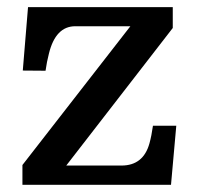

<svg xmlns="http://www.w3.org/2000/svg" viewBox="-20 -515 554 535"><path d="M42.5 -55.2 343.3 -441.9H189.9Q134.8 -441.9 116.2 -365.2Q110.4 -342.8 106.9 -317.9L43.5 -318.4L58.1 -495.1H461.4V-437L164.6 -53.7H318.4Q379.4 -53.7 396.5 -115.7Q402.3 -136.7 406.2 -164.6H471.2L456.5 0H42.5Z"/></svg>

Font: Arbutus Slab
Style: Regular
Weight: 400
Designer: Karolina Lach
Foundry: Karolina Lach
Version: Version 1.001; ttfautohint (v0.92) -l 10 -r 16 -G 200 -x 7 -